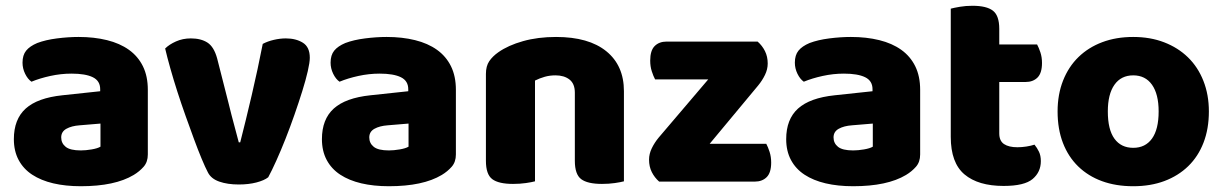

<svg xmlns="http://www.w3.org/2000/svg" viewBox="-20 -629 4238 665"><path d="M328 -121V-201L256 -195Q228 -193 210 -183Q192 -173 192 -153Q192 -133 207.5 -120.5Q223 -108 260 -108Q277 -108 297.5 -111.5Q318 -115 328 -121ZM492 -318V-94Q492 -68 477.5 -51.5Q463 -35 443 -23Q378 16 260 16Q207 16 164.5 6Q122 -4 91.5 -24Q61 -44 44.5 -75Q28 -106 28 -147Q28 -216 69 -253Q110 -290 196 -299L327 -313V-320Q327 -349 301.5 -361.5Q276 -374 228 -374Q191 -374 154.5 -366Q118 -358 89 -346Q76 -355 67 -373.5Q58 -392 58 -412Q58 -438 70.5 -453.5Q83 -469 109 -480Q138 -491 177.5 -496Q217 -501 252 -501Q306 -501 350.5 -490Q395 -479 426.5 -456.5Q458 -434 475 -399.5Q492 -365 492 -318Z M1053 -429Q1053 -413 1046 -382.5Q1039 -352 1027 -313.5Q1015 -275 1000 -232Q985 -189 969 -148.5Q953 -108 937 -72.5Q921 -37 909 -15Q895 -4 868 3Q841 10 807 10Q768 10 739.5 0Q711 -10 700 -32Q691 -49 678.5 -79Q666 -109 652 -147Q638 -185 623 -227Q608 -269 594.5 -311Q581 -353 570 -392Q559 -431 552 -461Q566 -475 589.5 -485.5Q613 -496 641 -496Q676 -496 698.5 -481.5Q721 -467 732 -427L771 -274Q782 -229 792 -192.5Q802 -156 807 -136H812Q831 -210 852 -300Q873 -390 890 -477Q907 -486 928.5 -491Q950 -496 970 -496Q1005 -496 1029 -481Q1053 -466 1053 -429Z M1395 -121V-201L1323 -195Q1295 -193 1277 -183Q1259 -173 1259 -153Q1259 -133 1274.5 -120.5Q1290 -108 1327 -108Q1344 -108 1364.5 -111.5Q1385 -115 1395 -121ZM1559 -318V-94Q1559 -68 1544.5 -51.5Q1530 -35 1510 -23Q1445 16 1327 16Q1274 16 1231.5 6Q1189 -4 1158.5 -24Q1128 -44 1111.5 -75Q1095 -106 1095 -147Q1095 -216 1136 -253Q1177 -290 1263 -299L1394 -313V-320Q1394 -349 1368.5 -361.5Q1343 -374 1295 -374Q1258 -374 1221.5 -366Q1185 -358 1156 -346Q1143 -355 1134 -373.5Q1125 -392 1125 -412Q1125 -438 1137.5 -453.5Q1150 -469 1176 -480Q1205 -491 1244.5 -496Q1284 -501 1319 -501Q1373 -501 1417.5 -490Q1462 -479 1493.5 -456.5Q1525 -434 1542 -399.5Q1559 -365 1559 -318Z M2141 -1Q2130 2 2109.5 5Q2089 8 2065 8Q2015 8 1993 -8.5Q1971 -25 1971 -72V-308Q1971 -339 1952.5 -353.5Q1934 -368 1904 -368Q1884 -368 1866.5 -363Q1849 -358 1833 -350V-1Q1822 2 1801.5 5Q1781 8 1757 8Q1707 8 1685 -8.5Q1663 -25 1663 -72V-373Q1663 -400 1674.5 -417Q1686 -434 1706 -448Q1740 -472 1791.5 -486.5Q1843 -501 1906 -501Q2019 -501 2080 -451.5Q2141 -402 2141 -313Z M2604 -485Q2620 -471 2629.5 -452Q2639 -433 2639 -409Q2639 -389 2629.5 -369.5Q2620 -350 2606 -333L2438 -131H2634Q2640 -120 2645.5 -103Q2651 -86 2651 -66Q2651 -31 2635.5 -15.5Q2620 0 2594 0H2263Q2247 -14 2237.5 -33Q2228 -52 2228 -76Q2228 -96 2237.5 -115.5Q2247 -135 2261 -152L2433 -354H2249Q2243 -365 2237.5 -382Q2232 -399 2232 -419Q2232 -454 2247.5 -469.5Q2263 -485 2289 -485H2604Z M3003 -121V-201L2931 -195Q2903 -193 2885 -183Q2867 -173 2867 -153Q2867 -133 2882.5 -120.5Q2898 -108 2935 -108Q2952 -108 2972.5 -111.5Q2993 -115 3003 -121ZM3167 -318V-94Q3167 -68 3152.5 -51.5Q3138 -35 3118 -23Q3053 16 2935 16Q2882 16 2839.5 6Q2797 -4 2766.5 -24Q2736 -44 2719.5 -75Q2703 -106 2703 -147Q2703 -216 2744 -253Q2785 -290 2871 -299L3002 -313V-320Q3002 -349 2976.5 -361.5Q2951 -374 2903 -374Q2866 -374 2829.5 -366Q2793 -358 2764 -346Q2751 -355 2742 -373.5Q2733 -392 2733 -412Q2733 -438 2745.5 -453.5Q2758 -469 2784 -480Q2813 -491 2852.5 -496Q2892 -501 2927 -501Q2981 -501 3025.5 -490Q3070 -479 3101.5 -456.5Q3133 -434 3150 -399.5Q3167 -365 3167 -318Z M3273 -155V-599Q3284 -602 3304.5 -605.5Q3325 -609 3348 -609Q3397 -609 3419 -592Q3441 -575 3441 -529V-475H3572Q3578 -464 3583.5 -447.5Q3589 -431 3589 -411Q3589 -376 3573.5 -360.5Q3558 -345 3532 -345H3441V-167Q3441 -141 3457.5 -130Q3474 -119 3504 -119Q3519 -119 3535 -121.5Q3551 -124 3563 -128Q3572 -117 3578.5 -103.5Q3585 -90 3585 -71Q3585 -33 3556.5 -9Q3528 15 3456 15Q3368 15 3320.5 -25Q3273 -65 3273 -155Z M3905 16Q3845 16 3797 -1.5Q3749 -19 3714.5 -52.5Q3680 -86 3661.5 -134Q3643 -182 3643 -243Q3643 -302 3662 -350Q3681 -398 3715.5 -431.5Q3750 -465 3798 -483Q3846 -501 3905 -501Q3964 -501 4012 -482.5Q4060 -464 4094.5 -430.5Q4129 -397 4148 -349Q4167 -301 4167 -243Q4167 -183 4148.5 -135Q4130 -87 4095.5 -53.5Q4061 -20 4013 -2Q3965 16 3905 16ZM3817 -243Q3817 -180 3840 -148.5Q3863 -117 3905 -117Q3947 -117 3970 -149Q3993 -181 3993 -243Q3993 -303 3970 -335.5Q3947 -368 3905 -368Q3863 -368 3840 -335.5Q3817 -303 3817 -243Z"/></svg>

Font: Baloo 2 Latin ExtraBold
Style: Regular
Weight: 400
Designer: Sarang Kulkarni and Ek Type
Foundry: Ek Type
Version: Version 1.001